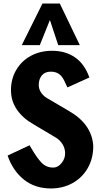

<svg xmlns="http://www.w3.org/2000/svg" viewBox="-20 -1051 573 1085"><path d="M23 -172 147 -230 159 -210Q188 -160 214.5 -132Q241 -104 281 -104Q307 -104 327.5 -129Q348 -154 348 -184Q348 -212 334 -235Q320 -258 298 -272L167 -350Q110 -382 76 -431Q42 -480 42 -541Q42 -606 72.5 -657Q103 -708 155.5 -736Q208 -764 274 -764Q351 -764 405 -726Q459 -688 485 -613L361 -557Q357 -565 344 -593Q331 -621 312.5 -633.5Q294 -646 267 -646Q234 -646 216.5 -625Q199 -604 199 -571Q199 -547 212.5 -527.5Q226 -508 245 -497L366 -426Q500 -350 507 -226Q507 -155 475.5 -100.5Q444 -46 389.5 -16Q335 14 268 14Q177 14 114.5 -36.5Q52 -87 23 -172ZM103 -796 220 -1031H318L431 -796H309L262 -938L205 -796Z"/></svg>

Font: Francois One
Style: Regular
Weight: 400
Designer: Vernon Adams
Foundry: Vernon Adams
Version: Version 2.000